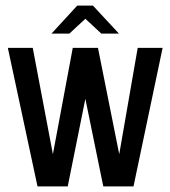

<svg xmlns="http://www.w3.org/2000/svg" viewBox="-20 -666 609 686"><path d="M114 0 8 -495H97L169 -115L240 -495H330L406 -115L472 -495H561L457 0H349L285 -313L222 0ZM164 -546 256 -646H312L405 -546H342L285 -599L228 -546Z"/></svg>

Font: Alumni Sans Thin SemiBold
Style: Regular
Weight: 600
Version: Version 1.018